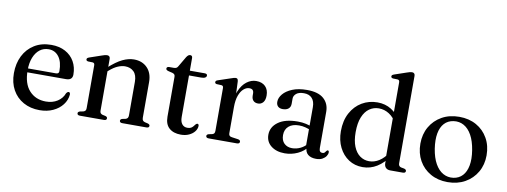

<svg xmlns="http://www.w3.org/2000/svg" viewBox="-61 -1068 3720 1409"><g transform="rotate(10 1799.0 -363.5)"><path d="M470.5 -288.5Q470.5 -268 458.5 -257.2Q446.5 -246.5 423 -246.5H104.5V-275.5H342.5Q365 -275.5 365 -295.5Q365 -364.5 336.5 -402.5Q308 -440.5 260.5 -440.5Q222.5 -440.5 194.2 -418.8Q166 -397 150 -357Q134 -317 134 -262.5Q134 -162.5 181.2 -110.8Q228.5 -59 305 -59Q354.5 -59 390.8 -82.2Q427 -105.5 441 -144Q446.5 -151.5 450.5 -154.2Q454.5 -157 459 -157Q465 -157 467.8 -151.8Q470.5 -146.5 470.5 -139.5Q467 -98 440.5 -63.5Q414 -29 370.2 -8.8Q326.5 11.5 270.5 11.5Q202 11.5 149.5 -17.8Q97 -47 67.8 -99.8Q38.5 -152.5 38.5 -223.5Q38.5 -296.5 67 -353.2Q95.5 -410 148.5 -442.8Q201.5 -475.5 274 -475.5Q334 -475.5 378.2 -451.8Q422.5 -428 446.5 -385.8Q470.5 -343.5 470.5 -288.5Z M712.5 -448.5V-63.5Q712.5 -51 717.2 -44.8Q722 -38.5 731.5 -35.5L754.5 -30.5Q769 -26 769 -15.5Q769 0 748.5 0H569.5Q559.5 0 554.5 -4Q549.5 -8 549.5 -15Q549.5 -20.5 553.2 -24.2Q557 -28 565 -30.5L590 -35.5Q599.5 -38.5 604.2 -44.5Q609 -50.5 609 -63V-381Q609 -391.5 605.5 -396Q602 -400.5 594 -401.5L559.5 -402.5Q552 -404 548.8 -407.2Q545.5 -410.5 545.5 -415.5Q545.5 -421.5 549.2 -425.2Q553 -429 563 -432.5L650.5 -462.5Q664.5 -467.5 673.5 -469.8Q682.5 -472 689.5 -472Q701 -472 706.8 -465.8Q712.5 -459.5 712.5 -448.5ZM699 -344.5 681.5 -362 702.5 -380.5Q761 -433.5 805.2 -454.5Q849.5 -475.5 889.5 -475.5Q951.5 -475.5 989.2 -436.8Q1027 -398 1027 -330.5V-65.5Q1027 -52 1032.5 -45Q1038 -38 1048.5 -35.5L1070 -30.5Q1078 -28 1081.8 -24.2Q1085.5 -20.5 1085.5 -15Q1085.5 -8 1080.8 -4Q1076 0 1065.5 0H886Q865.5 0 865.5 -15.5Q865.5 -26 879.5 -30.5L904 -35.5Q914.5 -38.5 919.2 -45.5Q924 -52.5 924 -65.5V-315Q924 -365.5 899.2 -390Q874.5 -414.5 834 -414.5Q809 -414.5 780.2 -402.2Q751.5 -390 720 -362.5Z M1183.5 -427.5 1154.5 -434.5Q1143 -437.5 1138.8 -441.5Q1134.5 -445.5 1134.5 -451Q1134.5 -458 1139.5 -461.8Q1144.5 -465.5 1152.5 -465.5H1186.5Q1198.5 -465.5 1206 -469.2Q1213.5 -473 1219 -483.5L1263 -558.5Q1270 -569 1276.5 -573.8Q1283 -578.5 1290.5 -578.5Q1298.5 -578.5 1302.8 -573.5Q1307 -568.5 1307 -559.5V-121Q1307 -86 1321.5 -67.8Q1336 -49.5 1361 -49.5Q1378.5 -49.5 1388.5 -55.2Q1398.5 -61 1404.5 -68.8Q1410.5 -76.5 1416 -83.2Q1421.5 -90 1428.5 -91.5Q1434 -92 1437.2 -88.2Q1440.5 -84.5 1440.5 -76.5Q1439.5 -54 1424.2 -34.8Q1409 -15.5 1382.8 -3.5Q1356.5 8.5 1322.5 8.5Q1268 8.5 1236 -19.5Q1204 -47.5 1204 -104.5V-401Q1204 -412 1199.5 -418Q1195 -424 1183.5 -427.5ZM1262 -430 1262.5 -465.5H1418Q1427 -465.5 1432 -462Q1437 -458.5 1437 -451.5Q1437 -442 1427.2 -436Q1417.5 -430 1397 -430Z M1656 -258Q1656 -329 1676.8 -377.5Q1697.5 -426 1730.5 -450.8Q1763.5 -475.5 1800.5 -475.5Q1844.5 -475.5 1869 -451Q1893.5 -426.5 1893.5 -383.5Q1893.5 -349.5 1878.8 -332.2Q1864 -315 1841.5 -315Q1818.5 -315 1806 -328Q1793.5 -341 1793 -364V-380.5Q1793 -397.5 1785.2 -406Q1777.5 -414.5 1759.5 -414.5Q1738 -414.5 1717.8 -397Q1697.5 -379.5 1684.8 -345Q1672 -310.5 1672 -258ZM1667 -448 1672 -324.5V-64Q1672 -52 1677.5 -45.8Q1683 -39.5 1696 -38L1741.5 -31.5Q1751 -30 1755.5 -26Q1760 -22 1760 -15Q1760 -8 1754.8 -4Q1749.5 0 1739.5 0H1529.5Q1519 0 1514 -4Q1509 -8 1509 -15Q1509 -20.5 1513 -24.5Q1517 -28.5 1525 -30.5L1549.5 -35.5Q1559 -38 1563.8 -44.2Q1568.5 -50.5 1568.5 -63V-380.5Q1568.5 -391 1565 -395.5Q1561.5 -400 1553.5 -401L1519 -402.5Q1511.5 -403.5 1508.2 -406.8Q1505 -410 1505 -415Q1505 -421 1508.8 -425Q1512.5 -429 1522.5 -432L1609 -461Q1626.5 -467.5 1635 -469.5Q1643.5 -471.5 1649 -471.5Q1657.5 -471.5 1661.8 -466.2Q1666 -461 1667 -448Z M2248.5 -59.5V-68.5L2242.5 -71V-358.5Q2242.5 -402 2221.2 -425Q2200 -448 2161 -448Q2123 -448 2104 -432Q2085 -416 2085 -394.5V-356Q2085 -332 2069.5 -319Q2054 -306 2027 -306Q2003.5 -306 1991 -318.2Q1978.5 -330.5 1978.5 -352Q1978.5 -382 2002 -410.2Q2025.5 -438.5 2070.2 -457Q2115 -475.5 2179.5 -475.5Q2263 -475.5 2304 -439.2Q2345 -403 2345 -342V-72Q2345 -55.5 2351.2 -47.8Q2357.5 -40 2368.5 -40Q2380.5 -40 2386 -45.8Q2391.5 -51.5 2395 -57.5Q2397.5 -60.5 2400 -62.8Q2402.5 -65 2406 -65Q2410.5 -65 2412.8 -61.5Q2415 -58 2415 -52Q2415 -38.5 2405.5 -24Q2396 -9.5 2377.5 0.8Q2359 11 2331 11Q2292 11 2270.2 -7.2Q2248.5 -25.5 2248.5 -59.5ZM1956 -103Q1956 -161 2007.5 -198.2Q2059 -235.5 2152.5 -235.5Q2186.5 -235.5 2214.2 -229.2Q2242 -223 2263.5 -213L2256 -189Q2235.5 -197.5 2213.8 -203.2Q2192 -209 2166.5 -209Q2117.5 -209 2090 -185Q2062.5 -161 2062.5 -119.5Q2062.5 -79 2085.2 -57.2Q2108 -35.5 2144 -35.5Q2176 -35.5 2206 -50Q2236 -64.5 2258 -92L2267.5 -71Q2239 -31.5 2193.2 -10.2Q2147.5 11 2096.5 11Q2034.5 11 1995.2 -20Q1956 -51 1956 -103Z M2837 -79.5 2834.5 -82.5V-646.5Q2834.5 -657 2831 -661.5Q2827.5 -666 2819.5 -667L2785 -668Q2777 -669.5 2773.8 -672.8Q2770.5 -676 2770.5 -681Q2770.5 -687 2774.2 -690.8Q2778 -694.5 2788 -698L2876 -728Q2890 -733 2898.8 -735.2Q2907.5 -737.5 2915 -737.5Q2926 -737.5 2931.8 -731.2Q2937.5 -725 2937.5 -714V-63.5Q2937.5 -51 2942.5 -44.5Q2947.5 -38 2956.5 -35.5L2980.5 -31Q2988.5 -28.5 2992.5 -24.8Q2996.5 -21 2996.5 -15Q2996.5 -8 2991.5 -4Q2986.5 0 2976 0H2882Q2861.5 0 2849.2 -12Q2837 -24 2837 -46ZM2475.5 -221Q2475.5 -299.5 2506.2 -356.8Q2537 -414 2589 -444.8Q2641 -475.5 2704.5 -475.5Q2763 -475.5 2808 -447.2Q2853 -419 2881 -367.5L2858 -345Q2834 -388.5 2798.8 -411.2Q2763.5 -434 2722 -434Q2683 -434 2651.5 -412Q2620 -390 2601.8 -345.5Q2583.5 -301 2583.5 -233Q2583.5 -169 2601 -126Q2618.5 -83 2648.8 -61.2Q2679 -39.5 2717.5 -39.5Q2756 -39.5 2791.5 -62Q2827 -84.5 2856.5 -129.5L2871.5 -106Q2833 -49.5 2784 -19Q2735 11.5 2677.5 11.5Q2619 11.5 2573.5 -18.2Q2528 -48 2501.8 -100.5Q2475.5 -153 2475.5 -221Z M3314.5 -475.5Q3386.5 -475.5 3441.8 -444.5Q3497 -413.5 3528.2 -358.2Q3559.5 -303 3559.5 -231Q3559.5 -161.5 3527.8 -106.5Q3496 -51.5 3440 -20Q3384 11.5 3310.5 11.5Q3238.5 11.5 3183.2 -19.8Q3128 -51 3097 -106Q3066 -161 3066 -232.5Q3066 -303 3097.5 -357.8Q3129 -412.5 3184.8 -444Q3240.5 -475.5 3314.5 -475.5ZM3348 -27Q3389 -33 3415 -61Q3441 -89 3450 -137Q3459 -185 3448.5 -250.5Q3438 -316.5 3413.8 -360.2Q3389.5 -404 3354.5 -423.5Q3319.5 -443 3277.5 -437Q3236 -431 3210 -403Q3184 -375 3175.2 -326.8Q3166.5 -278.5 3176.5 -213.5Q3187 -147.5 3211.5 -104Q3236 -60.5 3271 -41Q3306 -21.5 3348 -27Z"/></g></svg>

Font: Fraunces 36pt
Style: Regular
Weight: 400
Version: Version 1.000;[b76b70a41]